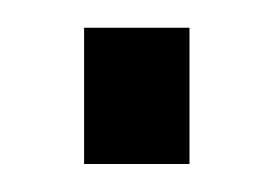

<svg xmlns="http://www.w3.org/2000/svg" viewBox="-20 -117 195 137"><path d="M40 0V-97.2H115.2V0Z"/></svg>

Font: Bebas Neue Regular
Style: Regular
Weight: 400
Designer: Ryoichi Tsunekawa
Foundry: Ryoichi Tsunekawa
Version: Version 001.003